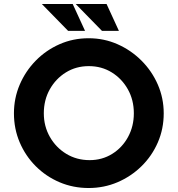

<svg xmlns="http://www.w3.org/2000/svg" viewBox="-20 -936 892 964"><path d="M50 -367Q50 -443 79 -511Q108 -579 159.5 -631.5Q211 -684 279 -714Q347 -744 425 -744Q502 -744 570 -714Q638 -684 690.5 -631.5Q743 -579 772.5 -511Q802 -443 802 -367Q802 -289 772.5 -221Q743 -153 690.5 -101.5Q638 -50 570 -21Q502 8 425 8Q347 8 279 -21Q211 -50 159.5 -101.5Q108 -153 79 -221Q50 -289 50 -367ZM200 -367Q200 -302 230.5 -248.5Q261 -195 313 -163.5Q365 -132 430 -132Q493 -132 543.5 -163.5Q594 -195 623 -248.5Q652 -302 652 -367Q652 -434 622 -487.5Q592 -541 541 -572.5Q490 -604 426 -604Q362 -604 311 -572.5Q260 -541 230 -487.5Q200 -434 200 -367ZM190 -916H345L407 -781H322ZM360 -916H515L577 -781H492Z"/></svg>

Font: Reem Kufi Ink
Style: Bold
Weight: 700
Designer: Khaled Hosny
Version: Version 1.002